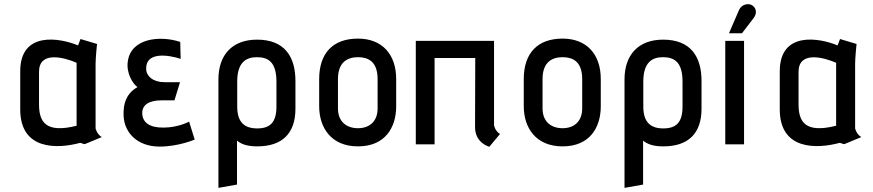

<svg xmlns="http://www.w3.org/2000/svg" viewBox="-20 -699 4229 930"><path d="M473 -35C449 -49 443 -77 443 -77V-389C443 -421 450 -486 450 -486L370 -510L358 -479C273 -515 78 -551 78 -354V-169C78 29 257 23 368 -7C373 -7 386 0 391 -1ZM351 -90C201 -52 169 -109 169 -194V-351C169 -453 289 -422 351 -395Z M896 -110C896 -110 844 -81 772 -81C706 -80 669 -105 669 -152C669 -189 699 -213 762 -213H825L852 -301H776C722 -301 687 -330 688 -368C688 -447 790 -435 855 -414L853 -496C756 -528 614 -515 599 -401C591 -346 622 -294 646 -277C597 -250 574 -202 579 -132C585 -54 647 11 753 11C845 11 923 -23 923 -23Z M1128 195V-18C1149 0 1179 10 1226 10C1349 10 1411 -55 1411 -172V-307C1411 -424 1359 -507 1225 -507C1105 -507 1038 -433 1038 -315V211ZM1319 -183C1319 -108 1290 -77 1226 -77C1162 -77 1129 -109 1129 -183V-304C1129 -398 1173 -422 1224 -422C1280 -422 1319 -398 1319 -303Z M1899 -316C1899 -437 1830 -512 1714 -512C1593 -512 1526 -442 1526 -316V-184C1526 -82 1583 10 1714 10C1846 10 1899 -82 1899 -184ZM1809 -174C1809 -111 1770 -78 1714 -78C1659 -78 1617 -109 1617 -174V-316C1617 -400 1665 -422 1714 -422C1759 -422 1809 -405 1809 -316Z M2402 -50C2378 -64 2373 -92 2373 -92V-501H1994V0H2085V-418H2282L2281 -83C2281 -6 2350 12 2350 12Z M2890 -316C2890 -437 2821 -512 2705 -512C2584 -512 2517 -442 2517 -316V-184C2517 -82 2574 10 2705 10C2837 10 2890 -82 2890 -184ZM2800 -174C2800 -111 2761 -78 2705 -78C2650 -78 2608 -109 2608 -174V-316C2608 -400 2656 -422 2705 -422C2750 -422 2800 -405 2800 -316Z M3095 195V-18C3116 0 3146 10 3193 10C3316 10 3378 -55 3378 -172V-307C3378 -424 3326 -507 3192 -507C3072 -507 3005 -433 3005 -315V211ZM3286 -183C3286 -108 3257 -77 3193 -77C3129 -77 3096 -109 3096 -183V-304C3096 -398 3140 -422 3191 -422C3247 -422 3286 -398 3286 -303Z M3574 -538 3630 -611C3651 -638 3641 -666 3618 -676C3602 -683 3571 -678 3559 -649L3511 -538ZM3584 0V-501H3493V0Z M4152 -35C4128 -49 4122 -77 4122 -77V-389C4122 -421 4129 -486 4129 -486L4049 -510L4037 -479C3952 -515 3757 -551 3757 -354V-169C3757 29 3936 23 4047 -7C4052 -7 4065 0 4070 -1ZM4030 -90C3880 -52 3848 -109 3848 -194V-351C3848 -453 3968 -422 4030 -395Z"/></svg>

Font: Advent Pro
Style: SemiBold
Weight: 600
Designer: Andreas Kalpakidis
Foundry: Andreas Kalpakidis
Version: Version 2.002 2008